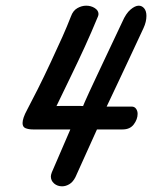

<svg xmlns="http://www.w3.org/2000/svg" viewBox="-20 -451 530 669"><path d="M196.3 198.2Q180.2 198.2 168.7 188.5Q157.2 178.7 157.2 163.6Q157.2 158.7 160.6 149.4L225.1 0H94.7Q80.1 0 69.3 -4.2Q58.6 -8.3 58.6 -22Q58.6 -30.3 62.3 -41.5Q65.9 -52.7 75.2 -69.8Q89.8 -97.2 111.3 -139.9Q132.8 -182.6 156.7 -233.9Q181.2 -286.1 197.3 -322.3Q213.4 -358.4 227.1 -393.6Q234.4 -414.1 249.5 -422.6Q264.6 -431.2 280.3 -431.2Q296.9 -431.2 309.8 -423.1Q322.8 -415 323.2 -402.8L322.8 -398.4L321.3 -393.6Q297.9 -336.9 275.4 -287.8Q252.9 -238.8 229 -189.5Q205.1 -140.1 176.8 -81.5L200.2 -82H255.9L269.5 -81.5L275.4 -95.7Q279.3 -105 290.5 -129.2Q301.8 -153.3 316.7 -185.3Q331.5 -217.3 346.7 -249L406.2 -375Q418.9 -404.3 434.8 -417.7Q450.7 -431.2 463.4 -431.2Q474.6 -431.2 482.4 -421.9Q490.2 -412.6 490.2 -395.5Q490.2 -375 480 -353Q459.5 -308.1 436.5 -259.8Q413.6 -211.4 395 -171.4L351.6 -79.6H439Q448.7 -79.6 454.1 -72Q459.5 -64.5 459.5 -54.2Q459.5 -35.6 446.3 -17.8Q433.1 0 407.2 0H317.9L242.7 166.5Q233.9 183.6 221.4 190.9Q209 198.2 196.3 198.2Z"/></svg>

Font: Damion
Style: Regular
Weight: 400
Designer: Vernon Adams
Foundry: Vernon Adams
Version: Version 1.100; ttfautohint (v1.8.4.7-5d5b)